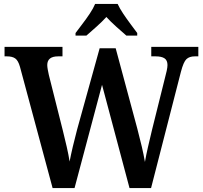

<svg xmlns="http://www.w3.org/2000/svg" viewBox="-20 -951 1025 971"><path d="M81 -613Q72 -645 57 -655.5Q42 -666 15 -666H3V-714H296V-666H274Q219 -666 219 -622Q219 -613 221.5 -599Q224 -585 227 -572L298 -290Q308 -250 317.5 -208.5Q327 -167 332 -134Q346 -206 370 -296L484 -707H565L674 -302Q687 -253 697 -210Q707 -167 713 -132Q719 -167 728.5 -208Q738 -249 749 -295L815 -560Q819 -574 823 -592.5Q827 -611 827 -622Q827 -646 812 -656Q797 -666 767 -666H745V-714H983V-666H965Q938 -666 923 -652Q908 -638 895 -588L744 0H635L496 -522L357 0H246ZM362 -784Q376 -803 396 -829Q416 -855 434 -882Q452 -909 461 -931H575Q585 -909 603 -882Q621 -855 640.5 -829Q660 -803 674 -784V-771H619Q598 -789 568.5 -815.5Q539 -842 518 -865Q497 -842 468 -816Q439 -790 417 -771H362Z"/></svg>

Font: Noto Serif Hebrew SemiCondensed SemiBold
Style: Regular
Weight: 600
Width: 4
Designer: Monotype Design Team
Foundry: Monotype Imaging Inc.
Version: Version 2.004; ttfautohint (v1.8.4.7-5d5b)